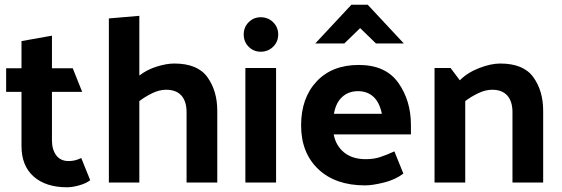

<svg xmlns="http://www.w3.org/2000/svg" viewBox="-20 -773 2378 813"><path d="M362 -10Q346 3 316.5 11.5Q287 20 264 20Q174 20 122.5 -25.5Q71 -71 71 -155V-384H6V-484H71V-599L200 -622V-484H288L328 -384H200V-178Q200 -140 218 -115.5Q236 -91 271 -91Q284 -91 297 -94Q310 -97 324 -104Z M570 -453Q602 -478 643.5 -491Q685 -504 718 -504Q817 -504 858.5 -446Q900 -388 900 -304V0H770V-298Q770 -344 748 -368.5Q726 -393 683 -393Q655 -393 625 -378.5Q595 -364 570 -345V0H441V-695L570 -706Z M1084 -700Q1115 -700 1136.5 -679Q1158 -658 1158 -627Q1158 -596 1136.5 -575Q1115 -554 1084 -554Q1054 -554 1033 -575Q1012 -596 1012 -627Q1012 -658 1033 -679Q1054 -700 1084 -700ZM1149 -485V0H1019V-485Z M1438 -589H1315L1468 -753H1537L1690 -589H1572L1505 -654ZM1526 12Q1400 12 1327.5 -57Q1255 -126 1255 -242Q1255 -358 1320.5 -428Q1386 -498 1499 -498Q1613 -498 1666.5 -422.5Q1720 -347 1720 -244V-204H1393Q1402 -156 1437 -127.5Q1472 -99 1529 -99Q1562 -99 1588.5 -107.5Q1615 -116 1650 -132L1688 -38Q1654 -12 1605.5 0Q1557 12 1526 12ZM1597 -291Q1587 -340 1561 -363.5Q1535 -387 1496 -387Q1456 -387 1429 -362.5Q1402 -338 1394 -291Z M1927 -433Q1960 -466 2009.5 -485Q2059 -504 2098 -504Q2197 -504 2238.5 -446Q2280 -388 2280 -304V0H2150V-298Q2150 -344 2128 -368.5Q2106 -393 2064 -393Q2036 -393 2005.5 -378.5Q1975 -364 1950 -345V0H1820V-485H1888Z"/></svg>

Font: Palanquin Dark
Style: Regular
Weight: 400
Designer: Pria Ravichandran
Version: Version 1.000